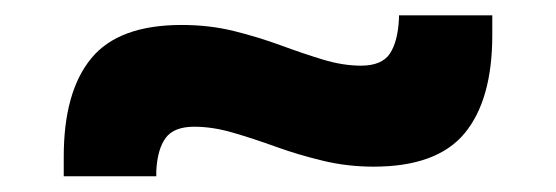

<svg xmlns="http://www.w3.org/2000/svg" viewBox="-20 -429 724 250"><path d="M466.5 -212Q432 -212 400 -219.8Q368 -227.5 339 -238Q310 -248.5 283.5 -256.2Q257 -264 233 -264Q206.5 -264 195.8 -249.5Q185 -235 183.5 -206.5V-199.5H63V-225Q63 -309.5 98.8 -353Q134.5 -396.5 216.5 -396.5Q253 -396.5 285 -388.5Q317 -380.5 345.5 -370Q374 -359.5 400.2 -351.5Q426.5 -343.5 450 -343.5Q477 -343.5 487.5 -359Q498 -374.5 499.5 -405V-409H621V-383.5Q621 -299 585 -255.5Q549 -212 466.5 -212Z"/></svg>

Font: Anek Latin Expanded
Style: Bold
Weight: 700
Width: 7
Designer: Yesha Goshar
Foundry: Ek Type
Version: Version 1.003